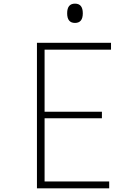

<svg xmlns="http://www.w3.org/2000/svg" viewBox="-20 -1035 740 1055"><path d="M183 0V-800H590V-762H225V-421H540V-385H225V-38H580V0ZM392 -909Q349 -909 349 -962Q349 -1015 392 -1015Q435 -1015 435 -962Q435 -909 392 -909Z"/></svg>

Font: Martian Mono Thin
Style: Regular
Weight: 100
Monospace: yes
Designer: Roman Shamin
Foundry: Evil Martians
Version: Version 1.000; ttfautohint (v1.8.4.7-5d5b)